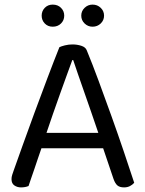

<svg xmlns="http://www.w3.org/2000/svg" viewBox="-20 -806 632 834"><path d="M428 -162H160Q153 -142 145 -118.5Q137 -95 129.5 -72.5Q122 -50 115 -30.5Q108 -11 104 2Q90 8 71 8Q55 8 42.5 -0.5Q30 -9 30 -28Q30 -37 33 -46.5Q36 -56 40 -67Q55 -109 78.5 -175Q102 -241 129.5 -315.5Q157 -390 185.5 -465.5Q214 -541 238 -601Q246 -605 262 -609Q278 -613 295 -613Q315 -613 333.5 -607Q352 -601 357 -587Q381 -529 408.5 -454.5Q436 -380 464 -302Q492 -224 517.5 -148.5Q543 -73 563 -12Q555 -3 544 2.5Q533 8 519 8Q500 8 490 -0.5Q480 -9 473 -29ZM294 -545Q283 -515 269 -476.5Q255 -438 240 -396Q225 -354 210 -311Q195 -268 182 -229H407Q392 -274 376 -319.5Q360 -365 345.5 -407Q331 -449 318.5 -484.5Q306 -520 298 -545ZM259 -738Q259 -718 245 -704Q231 -690 209 -690Q188 -690 174.5 -704Q161 -718 161 -738Q161 -758 174.5 -772Q188 -786 209 -786Q231 -786 245 -772Q259 -758 259 -738ZM432 -738Q432 -718 417.5 -704Q403 -690 382 -690Q362 -690 347.5 -704Q333 -718 333 -738Q333 -758 347.5 -772Q362 -786 382 -786Q403 -786 417.5 -772Q432 -758 432 -738Z"/></svg>

Font: Baloo Thambi 2
Style: Regular
Weight: 400
Designer: Aadarsh Rajan and Ek Type
Foundry: Ek Type
Version: Version 1.640;hotconv 1.0.111;makeotfexe 2.5.65597; ttfautoh